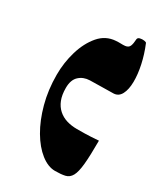

<svg xmlns="http://www.w3.org/2000/svg" viewBox="-169 -725 697 809"><g transform="rotate(30 179.0 -321.0)"><path d="M236 11Q202 11 167 -16.5Q132 -44 103.5 -92.5Q75 -141 57.5 -205.5Q40 -270 40 -344Q40 -403 56.5 -458.5Q73 -514 105 -551.5Q137 -589 185 -592Q199 -593 208.5 -592.5Q218 -592 229 -593Q245 -595 250 -607Q255 -619 256 -641Q257 -649 267 -651.5Q277 -654 287.5 -652.5Q298 -651 299 -647Q317 -604 326.5 -560Q336 -516 335.5 -479Q335 -442 323 -419Q311 -396 287 -395Q252 -394 226 -394Q200 -394 173 -393Q142 -392 121.5 -373Q101 -354 101 -315Q101 -281 110.5 -257Q120 -233 137.5 -217.5Q155 -202 178 -195Q201 -188 228 -188Q272 -188 295.5 -189.5Q319 -191 333 -192Q333 -119 329 -77.5Q325 -36 314.5 -17Q304 2 285 6.5Q266 11 236 11Z"/></g></svg>

Font: Noto Rashi Hebrew Black
Style: Regular
Weight: 900
Version: Version 1.006